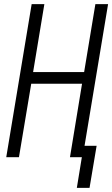

<svg xmlns="http://www.w3.org/2000/svg" viewBox="-20 -755 540 922"><path d="M349 147 373 0H316L374 -353H130L71 0H10L132 -735H193L139 -409H384L438 -735H499L386 -55H444L410 147Z"/></svg>

Font: Iosevka Curly Light Oblique
Style: Regular
Weight: 300
Italic angle: -9°
Monospace: yes
Designer: Belleve Invis
Foundry: Belleve Invis
Version: Version 11.1.0; ttfautohint (v1.8.3)